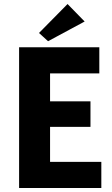

<svg xmlns="http://www.w3.org/2000/svg" viewBox="-20 -935 559 955"><path d="M75 -700H474V-570H229V-431H430V-304H229V-130H484V0H75ZM401 -828 219 -730 174 -771 316 -915Z"/></svg>

Font: Tilda Sans Extra Bold
Style: Regular
Weight: 800
Designer: ParaType Ltd
Foundry: ParaType Ltd
Version: Version 1.009